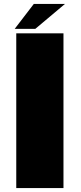

<svg xmlns="http://www.w3.org/2000/svg" viewBox="-20 -954 410 974"><path d="M62.5 0H302V-785H62.5ZM54.5 -807.5H159L309.5 -934H151.5Z"/></svg>

Font: Anybody SemiExpanded Black
Style: Regular
Weight: 900
Width: 6
Version: Version 1.113;gftools[0.9.25]